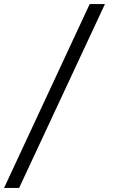

<svg xmlns="http://www.w3.org/2000/svg" viewBox="-87 -720 564 944"><path d="M-67 204 354 -700H429L7 204Z"/></svg>

Font: Red Hat Display VF
Style: Regular
Weight: 300
Designer: Pentagram, MCKL
Foundry: Pentagram, MCKL
Version: Version 1.023